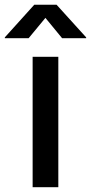

<svg xmlns="http://www.w3.org/2000/svg" viewBox="-65 -779 378 799"><path d="M70.8 0V-542.5H177.7V0ZM54.2 -620.1H-44.9V-623.5L77.6 -759.3H170.4L293.5 -623.5V-620.1H193.4L124 -704.6Z"/></svg>

Font: Inter 16pt Medium
Style: Regular
Weight: 500
Version: Version 4.001;git-66647c0bb